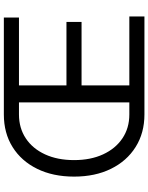

<svg xmlns="http://www.w3.org/2000/svg" viewBox="93 -860 767 993"><g transform="rotate(-90 476.5 -363.5)"><path d="M380.9 0Q285.2 0 212.6 -45.7Q140.1 -91.3 99.9 -173.1Q59.6 -254.9 59.6 -363.8Q59.6 -473.1 99.9 -554.9Q140.1 -636.7 212.4 -681.9Q284.7 -727.1 380.9 -727.1H882.3V-648.9H531.2V-403.3H859.4V-325.2H531.2V-78.1H887.7V0ZM443.4 -78.1V-648.9H380.9Q310.5 -648.9 257.3 -613.5Q204.1 -578.1 174.6 -513.9Q145 -449.7 145 -363.8Q145 -278.3 174.6 -214.1Q204.1 -149.9 257.3 -114Q310.5 -78.1 380.9 -78.1Z"/></g></svg>

Font: Sahel VF Regular
Style: Regular
Weight: 400
Foundry: Saber Rastikerdar (saber.rastikerdar@gmail.com)
Version: Version 3.4.0